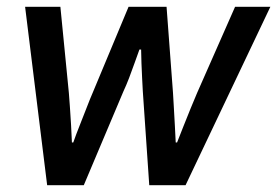

<svg xmlns="http://www.w3.org/2000/svg" viewBox="-20 -546 817 566"><path d="M119 0 54 -526H158L183 -272Q184 -258 186 -232Q188 -206 189.5 -177.5Q191 -149 192 -126H196Q204 -149 215 -176.5Q226 -204 236 -230Q246 -256 253 -272L359 -526H471L490 -272Q491 -255 492.5 -229Q494 -203 495.5 -175.5Q497 -148 498 -126H502Q510 -146 520.5 -173Q531 -200 542 -226.5Q553 -253 561 -272L673 -526H777L527 0H420L401 -277Q400 -293 399 -315Q398 -337 397 -360Q396 -383 396 -400H391Q385 -384 377 -361Q369 -338 360.5 -316Q352 -294 344 -277L227 0Z"/></svg>

Font: Archivo SemiBold Medium
Style: Italic
Weight: 500
Italic angle: -10°
Version: Version 2.001